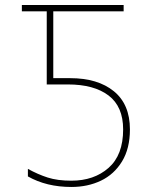

<svg xmlns="http://www.w3.org/2000/svg" viewBox="-20 -734 603 764"><path d="M91 -32V-62Q131 -40 170 -27.5Q209 -15 264 -15Q354 -15 412 -66Q470 -117 470 -219Q470 -310 412 -354Q354 -398 250 -398H166V-689H67V-714H472V-689H192V-423H259Q369 -423 433 -371Q497 -319 497 -219Q497 -143 465.5 -91.5Q434 -40 381.5 -15Q329 10 264 10Q165 10 91 -32Z"/></svg>

Font: Noto Sans UI Thin
Style: Regular
Weight: 250
Designer: Monotype Design Team
Foundry: Monotype Imaging Inc.
Version: Version 1.001